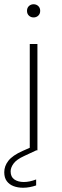

<svg xmlns="http://www.w3.org/2000/svg" viewBox="-44 -707 291 903"><path d="M121 -23 131 -2 69 27Q34 43 20 62Q6 81 6 99Q6 125 23.5 137Q41 149 68 149Q95 149 126 137V165Q112 170 96 173Q80 176 65 176Q40 176 20 168.5Q0 161 -12 145Q-24 129 -24 103Q-24 74 -4.5 49Q15 24 62 3ZM96 -500H132V0H96ZM114 -625Q101 -625 92 -633.5Q83 -642 83 -656Q83 -670 92 -678.5Q101 -687 114 -687Q127 -687 136 -678.5Q145 -670 145 -656Q145 -642 136 -633.5Q127 -625 114 -625Z"/></svg>

Font: Albert Sans ExtraLight
Style: Regular
Weight: 250
Designer: Andreas Rasmussen
Foundry: a.Foundry
Version: Version 1.025